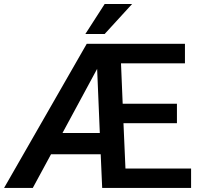

<svg xmlns="http://www.w3.org/2000/svg" viewBox="-25 -927 985 947"><path d="M0 0ZM917.5 0H479L471.7 -166H226.6L136.7 0H-4.9L402.8 -710.9H887.2V-614.7H571.8L580.1 -415.5H847.7V-319.3H584L593.8 -95.7H917.5ZM283.2 -271H467.3L454.1 -587.4ZM491.2 -907.2H626.5L491.2 -759.3H396Z"/></svg>

Font: Roboto Medium
Style: Regular
Weight: 500
Designer: Google
Version: Version 2.134; 2016; ttfautohint (v1.6)